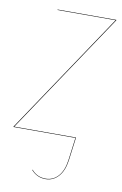

<svg xmlns="http://www.w3.org/2000/svg" viewBox="-89 -565 511 805"><g transform="rotate(10 166.5 -162.5)"><path d="M339.8 -517.1V-515.1L-3.9 -2H258.8V0L246.1 97.2Q239.7 143.1 217.3 167.5Q194.8 191.9 163.1 191.9Q126.5 191.9 102.1 164.1L103 162.1Q126 189.9 163.1 189.9Q194.3 189.9 216.1 166.3Q237.8 142.6 244.1 97.2L256.8 0H-6.8V-2L336.9 -515.1H89.8V-517.1Z"/></g></svg>

Font: Fira Sans Compressed Two
Style: Italic
Weight: 100
Width: 3
Italic angle: -8°
Designer: Carrois Corporate & Edenspiekermann AG
Foundry: Carrois Corporate GbR & Edenspiekermann AG
Version: Version 4.203;PS 004.203;hotconv 1.0.88;makeotf.lib2.5.64775